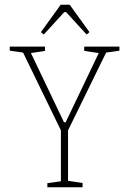

<svg xmlns="http://www.w3.org/2000/svg" viewBox="-20 -787 543 807"><path d="M179 -17 236 -25V-239L77 -566L21 -574V-591H169V-573L110 -564L249 -273H256L395 -564L334 -573V-591H482V-574L426 -566L266 -239V-27L327 -18V0H179ZM152 -652 235 -767H273L356 -652L344 -642L258 -736H250L164 -642Z"/></svg>

Font: Grenze Thin
Style: Regular
Weight: 250
Designer: Renata Polastri
Foundry: Omnibus-Type
Version: Version 1.002; ttfautohint (v1.8)